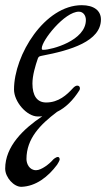

<svg xmlns="http://www.w3.org/2000/svg" viewBox="-40 -434 409 740"><path d="M121 -219C232 -240 349 -275 349 -359C349 -393 322 -414 275 -414C133 -414 14 -223 14 -89C14 -42 63 15 106 15C112 15 117 15 123 14C50 63 -20 130 -20 216C-20 250 14 287 43 286C98 284 145 248 180 201C183 197 190 184 190 181C190 174 187 171 183 171C176 171 165 180 163 183C151 197 120 222 99 222C73 222 62 197 62 179C62 100 115 46 180 -3C213 -19 242 -48 266 -86C268 -89 268 -92 268 -94C268 -100 264 -104 258 -104C253 -104 247 -101 240 -93C218 -69 186 -39 138 -39C103 -39 85 -65 85 -112C85 -143 96 -180 106 -209C109 -217 113 -217 121 -219ZM264 -389C281 -389 291 -374 291 -357C291 -277 158 -242 128 -242C123 -242 121 -242 121 -248C121 -278 209 -389 264 -389Z"/></svg>

Font: EB Garamond
Style: Italic
Weight: 400
Italic angle: -17.2°
Designer: Georg Duffner and Octavio Pardo
Foundry: Georg Duffner
Version: Version 1.000;PS 001.000;hotconv 1.0.88;makeotf.lib2.5.64775